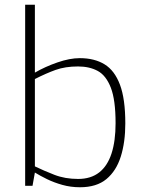

<svg xmlns="http://www.w3.org/2000/svg" viewBox="-20 -783 614 809"><path d="M317 6Q278 6 242.5 -4Q207 -14 177.5 -28.5Q148 -43 127 -56L117 0H86V-763H127V-477Q170 -502 222 -520Q274 -538 316 -538Q378 -538 420.5 -512Q463 -486 485.5 -426Q508 -366 508 -263Q508 -184 489 -123.5Q470 -63 428.5 -28.5Q387 6 317 6ZM309 -29Q363 -29 398 -56.5Q433 -84 450 -136.5Q467 -189 467 -264Q467 -362 447 -413.5Q427 -465 392 -484Q357 -503 309 -503Q255 -503 214.5 -488.5Q174 -474 127 -450V-82Q164 -64 209 -46.5Q254 -29 309 -29Z"/></svg>

Font: Exo Thin ExtraLight
Style: Regular
Weight: 250
Version: Version 2.000